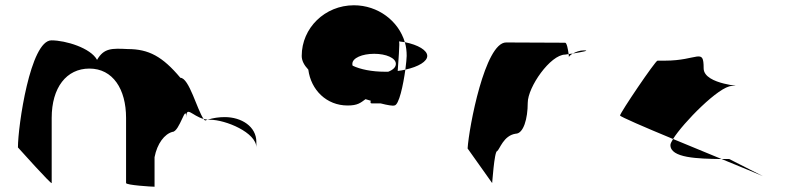

<svg xmlns="http://www.w3.org/2000/svg" viewBox="-20 -708 2979 728"><path d="M48 -149C48 -149 176 -6 176 -14V-261C176 -376 232 -448 319 -448C408 -448 458 -370 458 -261V-14C458 -6 555 0 566 0V-112C576 -164 604 -200 634 -208C661 -208 686 -320 686 -261C686 -309 708 -269 752 -257C728 -290 697 -413 664 -413C596 -494 544 -522 464 -522C404 -525 374 -526 348 -481C324 -526 229 -555 175 -555C95 -555 48 -230 48 -149ZM752 -257C754 -254 756 -252 758 -251L767 -254ZM767 -254H776C836 -254 952 -205 952 -149V-170C952 -228 896 -264 832 -264C811 -264 788 -261 767 -254Z M1124 -496C1124 -478 1133 -461 1149 -444C1159 -367 1218 -308 1298 -308C1336 -308 1347 -318 1366 -332C1373 -330 1379 -328 1386 -326C1384 -321 1384 -316 1389 -316H1423C1450 -309 1470 -306 1475 -308C1493 -308 1509 -387 1517 -444C1508 -442 1498 -440 1488 -439C1492 -487 1494 -533 1494 -538C1494 -543 1494 -547 1493 -551C1501 -550 1508 -549 1515 -548C1491 -629 1413 -688 1322 -688C1212 -688 1124 -602 1124 -496ZM1316 -466C1316 -488 1353 -504 1399 -504C1444 -504 1481 -488 1481 -466C1481 -453 1470 -443 1452 -436H1440C1390 -436 1346 -445 1317 -459C1316 -461 1316 -464 1316 -466ZM1515 -548C1520 -532 1522 -514 1522 -496C1522 -488 1520 -468 1517 -444C1567 -455 1600 -475 1600 -496C1600 -517 1566 -538 1515 -548Z M1753 -145 1846 -14C1846 -6 1854 -135 1865 -135C1875 -142 1889 -194 1935 -201C1965 -201 1981 -258 1981 -318C1981 -378 2067 -501 2123 -501C2123 -501 2128 -502 2136 -503C2134 -520 2129 -546 2123 -546C2123 -546 1981 -547 1899 -547C1819 -547 1758 -225 1753 -145ZM2136 -503C2137 -498 2137 -494 2137 -491C2137 -494 2143 -500 2152 -505C2146 -504 2141 -504 2136 -503ZM2152 -505C2182 -510 2221 -517 2194 -517C2178 -517 2163 -511 2152 -505Z M2331 -270C2331 -266 2423 -226 2532 -181C2570 -242 2707 -382 2755 -382C2817 -382 2648 -384 2648 -449C2648 -529 2627 -478 2501 -478H2473C2465 -478 2331 -280 2331 -270ZM2522 -158C2522 -109 2625 -106 2716 -105C2658 -129 2592 -156 2532 -181C2526 -171 2522 -163 2522 -158ZM2716 -105C2792 -74 2854 -48 2873 -40L2745 -105ZM2873 -40 2879 -37Z"/></svg>

Font: Ampere
Style: SC
Weight: 400
Version: Version 1